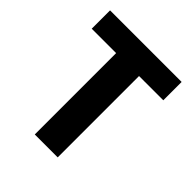

<svg xmlns="http://www.w3.org/2000/svg" viewBox="-187 -796 918 918"><g transform="rotate(45 272.0 -337.0)"><path d="M514 -550H350V0H195V-550H30V-674H514Z"/></g></svg>

Font: Hind Colombo
Style: Bold
Weight: 700
Designer: Jyotish Sonowal, Aditi Pimprikar
Foundry: Indian Type Foundry
Version: Version 1.000;PS 1.0;hotconv 1.0.86;makeotf.lib2.5.63406; tt